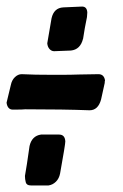

<svg xmlns="http://www.w3.org/2000/svg" viewBox="-23 -599 376 585"><path d="M142 -443Q134 -443 128 -449.5Q122 -456 121 -467L134 -543Q141 -575 170 -576.5Q199 -578 227 -579Q242 -579 243 -561L242 -547Q235 -514 230 -480V-481Q222 -448 193 -445ZM250 -263Q171 -266 54 -266Q48 -265 16 -265Q0 -265 -3 -286L10 -340Q13 -355 22.5 -364Q32 -373 43 -373Q79 -371 142 -371Q200 -371 218 -372L277 -373Q294 -373 297 -354Q296 -352 296 -346L285 -296Q276 -263 250 -263ZM125 -34H71Q58 -34 55.5 -43.5Q53 -53 53 -63Q58 -90 67 -154Q74 -185 102 -189H157Q175 -189 176 -168Q176 -159 160 -70Q157 -55 147.5 -45.5Q138 -36 125 -34Z"/></svg>

Font: Bangerz
Style: Regular
Weight: 400
Designer: vernon adams
Foundry: Vernon Adams
Version: Version 2.10;February 7, 2025;FontCreator 13.0.0.2683 64-bit